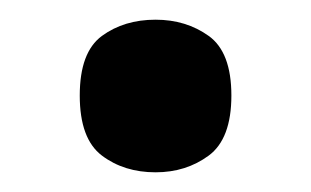

<svg xmlns="http://www.w3.org/2000/svg" viewBox="-20 -167 316 195"><path d="M138 8Q106 8 83.5 -9Q61 -26 61 -70Q61 -114 83.5 -130.5Q106 -147 138 -147Q169 -147 192 -130.5Q215 -114 215 -70Q215 -26 192 -9Q169 8 138 8Z"/></svg>

Font: Noto Serif Thai SemiCondensed
Style: Bold
Weight: 700
Width: 4
Designer: Monotype Design Team
Foundry: Monotype Imaging Inc.
Version: Version 2.002; ttfautohint (v1.8.4.7-5d5b)